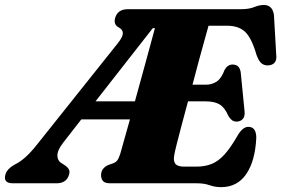

<svg xmlns="http://www.w3.org/2000/svg" viewBox="-70 -737 1131 772"><path d="M722.5 0H373.5Q351 0 343.5 -9.8Q336 -19.5 336.5 -34Q336.5 -47.5 344.2 -57.5Q352 -67.5 364 -73L384 -80Q395.5 -84 401.5 -92Q407.5 -100 413.5 -118.5Q416.5 -130 427.2 -167.2Q438 -204.5 452.5 -257H257L185 -164.5Q160 -133 160.8 -110.8Q161.5 -88.5 181.5 -78.5L193.5 -70.5Q202.5 -64 207 -56Q211.5 -48 207.5 -34.5Q197.5 0 157 0H-18Q-58.5 0 -48 -36Q-42.5 -56 -16.5 -72L-4 -79Q12 -87 32.8 -105.5Q53.5 -124 75 -151L403.5 -563Q424 -588.5 424 -603.2Q424 -618 407 -627Q385.5 -638.5 393 -665Q403.5 -700 443.5 -700H898Q931.5 -700 952 -708.5Q972.5 -717 991 -717Q1025.5 -717 1031.5 -677L1040.5 -519Q1046 -479.5 1013 -474.5Q996 -472 983.2 -481Q970.5 -490 961 -517.5Q941.5 -584.5 915.5 -609Q889.5 -633.5 843.5 -633.5H768.5Q764.5 -619 754.5 -583.2Q744.5 -547.5 731.2 -498.8Q718 -450 704 -396.5H758.5Q782 -396.5 801 -408.8Q820 -421 833 -456Q845 -477.5 865 -477.5Q894 -477.5 898 -445L913 -293Q916 -270 906.8 -259.2Q897.5 -248.5 881.5 -248Q869.5 -248 861.5 -254.8Q853.5 -261.5 848 -271.5Q834 -304 813.5 -316.8Q793 -329.5 755 -329.5H686Q672.5 -280 660.8 -235.5Q649 -191 641 -159.2Q633 -127.5 631 -115.5Q626 -91.5 634.5 -79.2Q643 -67 670.5 -67H718.5Q753.5 -67 780.2 -77.5Q807 -88 831.5 -114.5Q856 -141 883.5 -189Q905 -227 928.5 -227Q960.5 -227 960.5 -182.5Q956 -89.5 920 -37Q884 15.5 819 15.5Q795 15.5 773 7.8Q751 0 722.5 0ZM544.5 -624 314 -329.5H472.5Q493 -404 514.8 -483.5Q536.5 -563 553 -624Z"/></svg>

Font: Fraunces 72pt S050 Black
Style: Italic
Weight: 900
Italic angle: -16°
Version: Version 1.000; ttfautohint (v1.8.3)